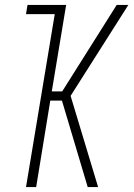

<svg xmlns="http://www.w3.org/2000/svg" viewBox="-20 -755 540 775"><path d="M85 0 201 -698H85L91 -735H247L189 -386H231L451 -735H498L265 -368L376 0H334L230 -349H183L126 0Z"/></svg>

Font: Iosevka Curly XLtObl
Style: Regular
Weight: 200
Italic angle: -9°
Monospace: yes
Designer: Belleve Invis
Foundry: Belleve Invis
Version: Version 11.1.0; ttfautohint (v1.8.3)